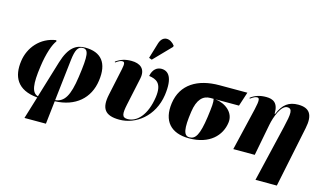

<svg xmlns="http://www.w3.org/2000/svg" viewBox="-113 -1187 2978 1771"><g transform="rotate(15 1376.0 -301.5)"><path d="M208 221H413L438 0C634 -7 759 -116 783 -289C808 -463 735 -551 582 -551C499 -551 430 -512 383 -357L276 -4C214 -21 203 -103 228 -276C245 -403 280 -501 310 -537L306 -548C157 -527 61 -410 43 -278C22 -129 75 -9 273 8ZM484 -407C495 -502 515 -542 562 -542C617 -542 625 -489 594 -274C568 -90 525 -20 439 -11Z M1203 -602 1363 -767 1365 -779C1322 -836 1247 -847 1220 -762L1175 -612ZM1057 10C1213 10 1374 -108 1405 -319C1429 -490 1379 -544 1312 -544C1270 -544 1231 -516 1219 -451C1287 -441 1348 -417 1329 -279C1303 -101 1218 -15 1128 -15C1072 -15 1071 -53 1090 -144L1146 -406C1167 -505 1107 -543 1026 -543C967 -543 924 -529 879 -497L882 -489C917 -513 930 -518 946 -518C967 -518 972 -503 960 -446L905 -188C876 -52 917 10 1057 10Z M1722 10C1920 10 2020 -99 2037 -223C2052 -324 1959 -391 1865 -401H2090L2134 -536H1867C1661 -536 1511 -448 1485 -262C1461 -90 1546 10 1722 10ZM1723 0C1667 0 1655 -66 1679 -232C1696 -353 1747 -401 1817 -401H1848C1856 -369 1852 -330 1838 -225C1813 -49 1781 0 1723 0Z M2414 221H2618L2738 -360C2766 -494 2724 -551 2617 -551C2529 -551 2473 -513 2432 -413H2427C2430 -519 2378 -543 2313 -543C2254 -543 2209 -529 2166 -497L2169 -488C2200 -511 2217 -518 2233 -518C2254 -518 2261 -501 2239 -406L2143 0H2348L2406 -301C2421 -380 2466 -502 2525 -502C2578 -502 2573 -453 2541 -317Z"/></g></svg>

Font: Noto Serif Display Black
Style: Italic
Weight: 900
Italic angle: -12°
Designer: Monotype Design Team
Foundry: Monotype Imaging Inc.
Version: Version 2.009